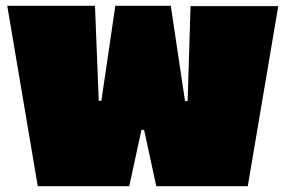

<svg xmlns="http://www.w3.org/2000/svg" viewBox="-20 -641 989 661"><path d="M425 0H110L5 -621H307L320 -294H329L377 -621H568L617 -293H626L636 -620H938L833 0H518L476 -194H467Z"/></svg>

Font: Gasoek One
Style: Regular
Weight: 400
Designer: Jiashuo Zhang
Foundry: JAMO
Version: Version 1.000; ttfautohint (v1.8.4.7-5d5b);gftools[0.9.29]